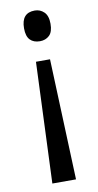

<svg xmlns="http://www.w3.org/2000/svg" viewBox="-85 -633 414 807"><g transform="rotate(-10 122.5 -229.5)"><path d="M180 -528Q180 -493 164 -478Q148 -463 124 -463Q97 -463 82 -478.5Q67 -494 67 -528Q67 -594 124 -594Q147 -594 163.5 -578Q180 -562 180 -528ZM92 -381H152L172 135H71Z"/></g></svg>

Font: Noto Sans Tamil UI Condensed
Style: Regular
Weight: 400
Width: 3
Designer: Jelle Bosma - Monotype Design Team
Foundry: Monotype Imaging Inc.
Version: Version 2.004; ttfautohint (v1.8.4.7-5d5b)